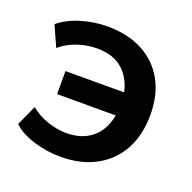

<svg xmlns="http://www.w3.org/2000/svg" viewBox="-97 -597 706 705"><g transform="rotate(20 256.0 -244.5)"><path d="M208 10Q155 10 103 -6Q51 -22 22 -50L58 -129Q87 -105 125 -92Q163 -79 199 -79Q259 -79 298 -110.5Q337 -142 348 -202H119V-292H348Q337 -345 300.5 -377.5Q264 -410 199 -410Q163 -410 125 -397.5Q87 -385 58 -360L22 -440Q55 -468 106 -483.5Q157 -499 209 -499Q288 -499 346 -468.5Q404 -438 435.5 -381.5Q467 -325 467 -247Q467 -168 435.5 -110.5Q404 -53 346 -21.5Q288 10 208 10Z"/></g></svg>

Font: Nunito Sans
Style: Bold
Weight: 700
Designer: Vernon Adams
Foundry: Vernon Adams
Version: Version 3.101; ttfautohint (v1.8.4.7-5d5b);gftools[0.9.27]